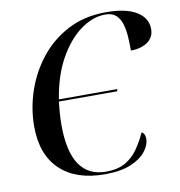

<svg xmlns="http://www.w3.org/2000/svg" viewBox="-82 -800 828 885"><g transform="rotate(-10 332.0 -357.5)"><path d="M338 10Q204 10 129.5 -60.5Q55 -131 55 -264Q55 -347 82.5 -428.5Q110 -510 163 -577Q216 -644 293.5 -684.5Q371 -725 472 -725Q566 -725 615 -694.5Q664 -664 664 -613Q664 -574 633.5 -552.5Q603 -531 555 -531Q555 -563 553 -595.5Q551 -628 543 -655Q535 -682 517 -698.5Q499 -715 467 -715Q408 -715 350.5 -673Q293 -631 249.5 -553Q206 -475 189 -367H462L460 -357H187Q184 -331 182 -303.5Q180 -276 180 -248Q180 -1 346 -1Q401 -1 437 -22Q473 -43 496.5 -77.5Q520 -112 538 -151Q554 -143 554 -118Q554 -90 531 -60Q508 -30 460.5 -10Q413 10 338 10Z"/></g></svg>

Font: Noto Serif Display Medium
Style: Italic
Weight: 500
Italic angle: -12°
Designer: Monotype Design Team
Foundry: Monotype Imaging Inc.
Version: Version 2.009